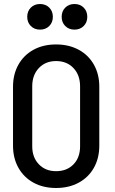

<svg xmlns="http://www.w3.org/2000/svg" viewBox="-20 -930 573 959"><path d="M45 -203V-497Q45 -559 72 -607Q99 -655 147.5 -681.5Q196 -708 260 -708Q324 -708 373 -681.5Q422 -655 449 -607Q476 -559 476 -497V-203Q476 -140 449 -92Q422 -44 373 -17.5Q324 9 260 9Q196 9 147.5 -17.5Q99 -44 72 -92Q45 -140 45 -203ZM380 -199V-499Q380 -555 347 -590Q314 -625 260 -625Q207 -625 174 -590Q141 -555 141 -499V-199Q141 -144 174 -109.5Q207 -75 260 -75Q314 -75 347 -109Q380 -143 380 -199ZM288 -846Q288 -874 306 -892Q324 -910 352 -910Q380 -910 398 -892Q416 -874 416 -846Q416 -818 398 -800Q380 -782 352 -782Q324 -782 306 -800Q288 -818 288 -846ZM116 -846Q116 -874 134 -892Q152 -910 180 -910Q208 -910 226 -892Q244 -874 244 -846Q244 -818 226 -800Q208 -782 180 -782Q152 -782 134 -800Q116 -818 116 -846Z"/></svg>

Font: Barlow Semi Condensed Medium
Style: Regular
Weight: 500
Width: 4
Designer: Jeremy Tribby
Foundry: Tribby Type
Version: Version 1.422; ttfautohint (v1.8)